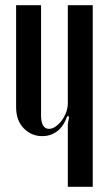

<svg xmlns="http://www.w3.org/2000/svg" viewBox="-20 -720 419 739"><path d="M239 -273Q224 -232 199 -214Q174 -196 143 -196Q101 -196 71.5 -226Q42 -256 42 -308V-700H138V-277Q138 -224 169 -224Q181 -224 194 -233Q207 -242 217.5 -256Q228 -270 234.5 -287.5Q241 -305 241 -322V-700H337V-1H241V-242L246 -271Z"/></svg>

Font: Moniqa Narrow Heading
Style: Bold
Weight: 700
Width: 4
Designer: Rajesh Rajput
Foundry: Rajesh Rajput
Version: Version 1.000